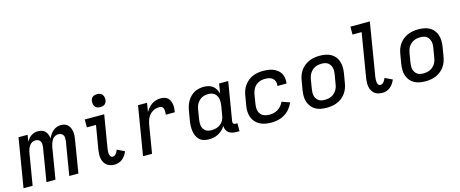

<svg xmlns="http://www.w3.org/2000/svg" viewBox="-42 -1353 4734 1974"><g transform="rotate(-15 2325.0 -365.5)"><path d="M27 0 113 -520H210L198 -450Q208 -466 221 -481.5Q234 -497 250 -507.5Q266 -518 285 -523Q304 -528 322 -528Q344 -528 364.5 -520.5Q385 -513 398.5 -498Q412 -483 419 -463.5Q426 -444 428 -422Q437 -444 450.5 -463.5Q464 -483 482 -498Q500 -513 522 -520.5Q544 -528 566 -528Q588 -528 607.5 -521Q627 -514 640.5 -499.5Q654 -485 661.5 -466Q669 -447 671.5 -426.5Q674 -406 672.5 -384.5Q671 -363 667 -341L611 0H514L573 -357Q575 -373 574.5 -389Q574 -405 566.5 -418Q559 -431 545 -437.5Q531 -444 515 -444Q502 -444 489 -439Q476 -434 465 -424.5Q454 -415 447 -402.5Q440 -390 435 -377.5Q430 -365 426.5 -352Q423 -339 421 -325L367 0H271L330 -357Q332 -373 331.5 -389Q331 -405 323.5 -418Q316 -431 301.5 -437.5Q287 -444 272 -444Q258 -444 245 -439Q232 -434 221.5 -424.5Q211 -415 203.5 -402.5Q196 -390 191 -377.5Q186 -365 183 -352Q180 -339 178 -325L124 0Z M997 8Q973 8 951 2Q929 -4 912.5 -17.5Q896 -31 885.5 -50.5Q875 -70 871 -92.5Q867 -115 868 -138Q869 -161 873 -185L915 -436H818V-520H1025L967 -171Q965 -157 964 -142.5Q963 -128 965 -114Q967 -100 974.5 -88Q982 -76 997 -76Q1007 -76 1017 -81.5Q1027 -87 1034 -96Q1041 -105 1046 -115Q1051 -125 1055 -135L1134 -97Q1125 -76 1112 -56.5Q1099 -37 1081 -22Q1063 -7 1040.5 0.5Q1018 8 997 8ZM1006 -601Q990 -601 974.5 -606.5Q959 -612 950 -624.5Q941 -637 938.5 -653.5Q936 -670 938 -687Q940 -698 946 -709Q952 -720 962 -727Q972 -734 983.5 -736.5Q995 -739 1007 -739Q1023 -739 1038.5 -733.5Q1054 -728 1063 -715.5Q1072 -703 1075 -686.5Q1078 -670 1075 -653Q1073 -642 1067 -631Q1061 -620 1051 -613Q1041 -606 1029.5 -603.5Q1018 -601 1006 -601Z M1299 0 1385 -520H1481L1465 -425Q1478 -447 1495 -467Q1512 -487 1533.5 -501Q1555 -515 1579.5 -521.5Q1604 -528 1627 -528Q1648 -528 1668 -522.5Q1688 -517 1702 -504Q1716 -491 1724 -473Q1732 -455 1735 -434.5Q1738 -414 1736.5 -393.5Q1735 -373 1732 -352H1635Q1637 -362 1637.5 -372.5Q1638 -383 1637.5 -393Q1637 -403 1634.5 -412.5Q1632 -422 1626 -429.5Q1620 -437 1610.5 -440.5Q1601 -444 1590 -444Q1572 -444 1554 -439.5Q1536 -435 1519 -425Q1502 -415 1488.5 -400Q1475 -385 1466.5 -368Q1458 -351 1452.5 -333Q1447 -315 1444 -297L1395 0Z M2000 8Q1972 8 1945.5 0.5Q1919 -7 1900 -25Q1881 -43 1870.5 -67.5Q1860 -92 1856 -119Q1852 -146 1853 -174.5Q1854 -203 1859 -231L1876 -331Q1880 -356 1888 -381Q1896 -406 1909.5 -429Q1923 -452 1942 -471.5Q1961 -491 1984.5 -504Q2008 -517 2034 -522.5Q2060 -528 2085 -528Q2111 -528 2136.5 -521.5Q2162 -515 2181 -500Q2200 -485 2212.5 -463Q2225 -441 2231 -416L2248 -520H2345L2277 -111Q2276 -104 2277 -97Q2278 -90 2282 -85Q2286 -80 2292.5 -78Q2299 -76 2306 -76H2324V8H2292Q2270 8 2249 3.5Q2228 -1 2211.5 -13.5Q2195 -26 2185.5 -45.5Q2176 -65 2177 -87Q2163 -64 2143 -45.5Q2123 -27 2099.5 -14.5Q2076 -2 2050.5 3Q2025 8 2000 8ZM2051 -76Q2075 -76 2099.5 -82.5Q2124 -89 2145 -105.5Q2166 -122 2178 -145Q2190 -168 2193 -192L2210 -292Q2213 -311 2213.5 -329.5Q2214 -348 2210.5 -365.5Q2207 -383 2198.5 -398.5Q2190 -414 2177 -424.5Q2164 -435 2146 -439.5Q2128 -444 2109 -444Q2093 -444 2076 -440.5Q2059 -437 2043.5 -429Q2028 -421 2015 -408.5Q2002 -396 1992.5 -381Q1983 -366 1978 -350Q1973 -334 1970 -317L1954 -217Q1951 -200 1950.5 -182Q1950 -164 1953 -147.5Q1956 -131 1965 -117Q1974 -103 1987 -93Q2000 -83 2017 -79.5Q2034 -76 2051 -76Z M2667 8Q2634 8 2602.5 2.5Q2571 -3 2544 -17Q2517 -31 2496.5 -53.5Q2476 -76 2465.5 -105Q2455 -134 2454 -166Q2453 -198 2459 -231L2476 -331Q2480 -358 2490 -385Q2500 -412 2517 -435.5Q2534 -459 2557 -478Q2580 -497 2607 -508Q2634 -519 2661 -523.5Q2688 -528 2716 -528Q2743 -528 2770.5 -524.5Q2798 -521 2822.5 -511.5Q2847 -502 2867.5 -486Q2888 -470 2901 -448Q2914 -426 2918 -399Q2922 -372 2918 -344L2917 -340H2821V-342Q2825 -365 2818.5 -386Q2812 -407 2796.5 -420.5Q2781 -434 2759.5 -439Q2738 -444 2715 -444Q2699 -444 2681.5 -441Q2664 -438 2648 -430.5Q2632 -423 2618 -410.5Q2604 -398 2594.5 -383Q2585 -368 2579 -351Q2573 -334 2570 -317L2554 -217Q2551 -199 2551 -180.5Q2551 -162 2556 -145Q2561 -128 2571.5 -114Q2582 -100 2597 -91.5Q2612 -83 2630 -79.5Q2648 -76 2667 -76Q2690 -76 2713 -81.5Q2736 -87 2756.5 -99.5Q2777 -112 2793.5 -131.5Q2810 -151 2819 -173L2903 -143Q2889 -109 2864.5 -79Q2840 -49 2807.5 -29Q2775 -9 2738.5 -0.5Q2702 8 2667 8Z M3255 8Q3223 8 3192.5 2.5Q3162 -3 3136 -17.5Q3110 -32 3091.5 -55.5Q3073 -79 3063.5 -107.5Q3054 -136 3054 -167.5Q3054 -199 3059 -231L3076 -331Q3080 -358 3090 -385Q3100 -412 3117 -436Q3134 -460 3158 -478.5Q3182 -497 3208.5 -508Q3235 -519 3263 -523.5Q3291 -528 3318 -528Q3350 -528 3380.5 -522.5Q3411 -517 3437.5 -502.5Q3464 -488 3482.5 -464.5Q3501 -441 3510 -412.5Q3519 -384 3519.5 -352.5Q3520 -321 3515 -289L3498 -189Q3494 -162 3484 -135Q3474 -108 3457 -84Q3440 -60 3416 -41.5Q3392 -23 3365.5 -12Q3339 -1 3310.5 3.5Q3282 8 3255 8ZM3256 -76Q3273 -76 3290 -79Q3307 -82 3324 -89.5Q3341 -97 3355 -109.5Q3369 -122 3379 -137Q3389 -152 3395 -169Q3401 -186 3403 -203L3420 -303Q3423 -321 3423.5 -338.5Q3424 -356 3419.5 -373Q3415 -390 3406 -404Q3397 -418 3383.5 -427.5Q3370 -437 3352.5 -440.5Q3335 -444 3317 -444Q3300 -444 3283 -441Q3266 -438 3249.5 -430.5Q3233 -423 3219 -410.5Q3205 -398 3195 -383Q3185 -368 3179 -351Q3173 -334 3170 -317L3154 -217Q3151 -199 3150.5 -181.5Q3150 -164 3154 -147Q3158 -130 3167.5 -116Q3177 -102 3190 -92.5Q3203 -83 3220.5 -79.5Q3238 -76 3256 -76Z M3847 8Q3823 8 3801 2Q3779 -4 3762.5 -17.5Q3746 -31 3735.5 -50.5Q3725 -70 3721 -92.5Q3717 -115 3718 -138Q3719 -161 3723 -185L3800 -651H3703V-735H3910L3817 -171Q3815 -157 3814 -142.5Q3813 -128 3815 -114Q3817 -100 3824.5 -88Q3832 -76 3847 -76Q3857 -76 3867 -81.5Q3877 -87 3884 -96Q3891 -105 3896 -115Q3901 -125 3905 -135L3984 -97Q3975 -76 3962 -56.5Q3949 -37 3931 -22Q3913 -7 3890.5 0.5Q3868 8 3847 8Z M4305 8Q4273 8 4242.5 2.5Q4212 -3 4186 -17.5Q4160 -32 4141.5 -55.5Q4123 -79 4113.5 -107.5Q4104 -136 4104 -167.5Q4104 -199 4109 -231L4126 -331Q4130 -358 4140 -385Q4150 -412 4167 -436Q4184 -460 4208 -478.5Q4232 -497 4258.5 -508Q4285 -519 4313 -523.5Q4341 -528 4368 -528Q4400 -528 4430.5 -522.5Q4461 -517 4487.5 -502.5Q4514 -488 4532.5 -464.5Q4551 -441 4560 -412.5Q4569 -384 4569.5 -352.5Q4570 -321 4565 -289L4548 -189Q4544 -162 4534 -135Q4524 -108 4507 -84Q4490 -60 4466 -41.5Q4442 -23 4415.5 -12Q4389 -1 4360.5 3.5Q4332 8 4305 8ZM4306 -76Q4323 -76 4340 -79Q4357 -82 4374 -89.5Q4391 -97 4405 -109.5Q4419 -122 4429 -137Q4439 -152 4445 -169Q4451 -186 4453 -203L4470 -303Q4473 -321 4473.5 -338.5Q4474 -356 4469.5 -373Q4465 -390 4456 -404Q4447 -418 4433.5 -427.5Q4420 -437 4402.5 -440.5Q4385 -444 4367 -444Q4350 -444 4333 -441Q4316 -438 4299.5 -430.5Q4283 -423 4269 -410.5Q4255 -398 4245 -383Q4235 -368 4229 -351Q4223 -334 4220 -317L4204 -217Q4201 -199 4200.5 -181.5Q4200 -164 4204 -147Q4208 -130 4217.5 -116Q4227 -102 4240 -92.5Q4253 -83 4270.5 -79.5Q4288 -76 4306 -76Z"/></g></svg>

Font: Iosevka Custom Medium
Style: Italic
Weight: 500
Italic angle: -9°
Designer: Belleve Invis
Foundry: Belleve Invis
Version: Version 27.0.1